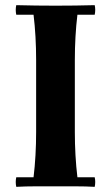

<svg xmlns="http://www.w3.org/2000/svg" viewBox="-20 -722 430 744"><path d="M43 2Q39 -17 43 -35H110Q115 -76 117.5 -120.5Q120 -165 120 -210V-490Q120 -535 117.5 -579.5Q115 -624 110 -665H43Q39 -684 43 -702Q78 -701 119.5 -700.5Q161 -700 195 -700Q230 -700 271.5 -700.5Q313 -701 347 -702Q351 -684 347 -665H280Q275 -624 272.5 -579.5Q270 -535 270 -490V-210Q270 -165 272.5 -120.5Q275 -76 280 -35H347Q351 -17 347 2Q313 0 271.5 0Q230 0 195 0Q161 0 119.5 0Q78 0 43 2Z"/></svg>

Font: Poltawski Nowy
Style: Bold
Weight: 700
Designer: Adam Pótawski, Mateusz Machalski, Borys Kosmynka, Ania Wieluska
Foundry: Capitalics.wtf
Version: Version 1.001;gftools[0.9.25]